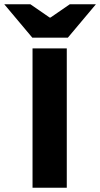

<svg xmlns="http://www.w3.org/2000/svg" viewBox="-78 -877 468 897"><path d="M74 0V-651H234V0ZM73 -701 -58 -857H64L154 -795H158L248 -857H370L239 -701Z"/></svg>

Font: Source Sans 3 ExtraBold
Style: Regular
Weight: 800
Designer: Paul D. Hunt
Foundry: Adobe
Version: Version 3.052;hotconv 1.1.0;makeotfexe 2.6.0